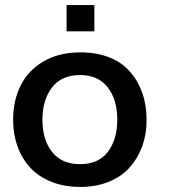

<svg xmlns="http://www.w3.org/2000/svg" viewBox="-20 -718 662 749"><path d="M293 11.2Q229.5 11.2 179.2 -9.3Q128.9 -29.8 96.7 -65.4Q64.5 -101.1 47.9 -147.9Q31.2 -194.8 31.2 -250.5Q31.2 -325.7 60.5 -384.3Q89.8 -443.4 149.9 -478.5Q210.4 -513.7 293.5 -513.7Q357.4 -513.7 407 -493.9Q456.5 -474.1 487.8 -437.5Q519 -401.9 535.4 -354.5Q551.8 -307.1 551.8 -249.5Q551.8 -194.8 535.2 -148.4Q518.6 -102.1 486.3 -65.4Q455.1 -29.8 405.3 -9.3Q355.5 11.2 293 11.2ZM292.5 -77.6Q364.7 -77.6 400.9 -126Q437.5 -174.3 437.5 -251Q437.5 -329.1 400.4 -377Q362.8 -425.3 292 -425.3Q220.2 -425.3 183.1 -377Q145.5 -328.1 145.5 -251Q145.5 -173.8 182.6 -126Q219.7 -77.6 292.5 -77.6ZM239.7 -595.7V-698.2H348.1V-595.7Z"/></svg>

Font: Ride Light
Style: Bold
Weight: 600
Version: Version 3.000